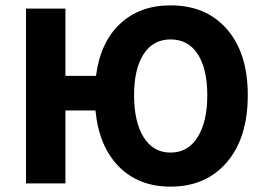

<svg xmlns="http://www.w3.org/2000/svg" viewBox="-20 -684 990 716"><path d="M616 12Q497 12 423 -63Q349 -138 336 -272H224V0H77V-652H224V-401H338Q354 -526 427.5 -595Q501 -664 616 -664Q749 -664 826.5 -575Q904 -486 904 -329Q904 -170 826 -79Q748 12 616 12ZM753 -329Q753 -427 717.5 -482Q682 -537 616 -537Q551 -537 515.5 -482Q480 -427 480 -329Q480 -230 515.5 -172.5Q551 -115 616 -115Q681 -115 717 -172.5Q753 -230 753 -329Z"/></svg>

Font: Toshiba Sans
Style: Bold
Weight: 700
Designer: Paul D. Hunt
Foundry: Toshiba Corporation
Version: Version 2.020;PS 2.0;hotconv 1.0.86;makeotf.lib2.5.63406